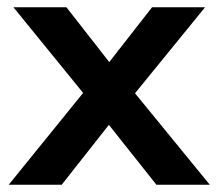

<svg xmlns="http://www.w3.org/2000/svg" viewBox="-20 -509 600 529"><path d="M4 0 209 -253 17 -489H163L281 -338L399 -489H545L352 -252L558 0H411L280 -165L150 0Z"/></svg>

Font: Nunito Sans
Style: Bold
Weight: 700
Designer: Vernon Adams
Foundry: Vernon Adams
Version: Version 3.101; ttfautohint (v1.8.4.7-5d5b);gftools[0.9.27]